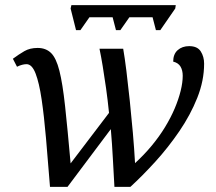

<svg xmlns="http://www.w3.org/2000/svg" viewBox="-20 -725 839 745"><path d="M275 -608 254 -692 257 -705H662L660 -692L602 -608H585L572 -658H482L447 -608H430L417 -658H327L292 -608ZM174 0Q166 -102 158.5 -188.5Q151 -275 141.5 -339.5Q132 -404 118 -440Q104 -476 83 -476Q75 -476 65.5 -473.5Q56 -471 46 -466L30 -497Q53 -514 74.5 -526.5Q96 -539 126 -539Q158 -539 178 -519.5Q198 -500 210.5 -450.5Q223 -401 232.5 -313.5Q242 -226 254 -91L403 -287Q398 -337 391.5 -383Q385 -429 378.5 -468.5Q372 -508 366 -536H458Q464 -502 470.5 -449.5Q477 -397 483.5 -335Q490 -273 495.5 -210Q501 -147 504 -92Q539 -124 568.5 -159.5Q598 -195 620.5 -232Q643 -269 658 -304.5Q673 -340 681 -372.5Q689 -405 689 -431Q689 -452 680.5 -466.5Q672 -481 652 -486Q652 -515 669.5 -530.5Q687 -546 714 -546Q746 -546 759 -525.5Q772 -505 772 -478Q772 -412 745.5 -345.5Q719 -279 676 -216Q633 -153 583 -98Q533 -43 486 0H424Q421 -51 418 -108.5Q415 -166 410 -224L242 0Z"/></svg>

Font: Noto Serif
Style: Italic
Weight: 400
Italic angle: -12°
Designer: Monotype Design Team
Foundry: Monotype Imaging Inc.
Version: Version 2.013